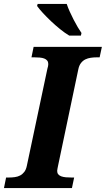

<svg xmlns="http://www.w3.org/2000/svg" viewBox="-43 -951 535 971"><path d="M-22.9 0 -12.2 -53.2H1Q16.6 -53.2 31.5 -55.2Q46.4 -57.1 58.6 -63.5Q70.8 -69.8 79.8 -81.5Q88.9 -93.3 92.8 -112.8L196.8 -604Q198.7 -609.4 200 -616.2Q201.2 -623 201.2 -627Q201.2 -637.7 195.8 -644.5Q190.4 -651.4 180.9 -655Q171.4 -658.7 158 -659.9Q144.5 -661.1 128.9 -661.1H116.2L127 -713.9H472.2L460.9 -661.1H448.2Q431.6 -661.1 416.3 -658.9Q400.9 -656.7 388.2 -650.4Q375.5 -644 366.2 -631.8Q356.9 -619.6 353 -600.1L250 -109.9Q249 -104.5 247.6 -97.7Q246.1 -90.8 246.1 -86.9Q246.1 -76.2 251.5 -69.6Q256.8 -63 266.6 -59.3Q276.4 -55.7 289.8 -54.4Q303.2 -53.2 318.8 -53.2H332L320.8 0ZM307.1 -771Q285.6 -783.7 261.5 -803.2Q237.3 -822.8 214.8 -844Q192.4 -865.2 173.6 -885.7Q154.8 -906.2 144.5 -920.9L147.5 -931.2H294.4Q300.3 -913.1 309.8 -892.1Q319.3 -871.1 329.6 -851.1Q339.8 -831.1 350.3 -813.5Q360.8 -795.9 369.1 -784.2L366.2 -771Z"/></svg>

Font: Droid Serif
Style: Bold Italic
Weight: 700
Italic angle: -12°
Designer: Monotype Design team
Foundry: Monotype Imaging Inc.
Version: Version 1.03